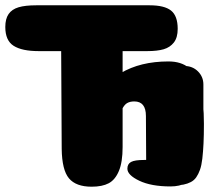

<svg xmlns="http://www.w3.org/2000/svg" viewBox="-71 -704 828 725"><path d="M392 -149Q392 -92 378 -58.5Q364 -25 339.5 -12Q315 1 275 1Q216 1 189.5 -30.5Q163 -62 162 -142L160 -511H75Q12 -511 -19.5 -531Q-51 -551 -51 -602Q-51 -633 -38.5 -651Q-26 -669 -1 -676.5Q24 -684 66 -684H494Q550 -684 575 -664Q600 -644 600 -595Q600 -562 585.5 -543.5Q571 -525 547 -518Q523 -511 485 -511H392ZM697 -385V-168Q697 -132 690.5 -102.5Q684 -73 670 -49.5Q656 -26 631.5 -13Q607 0 573 0Q500 0 455 -21.5Q410 -43 410 -67Q410 -85 424 -92.5Q438 -100 473 -100Q492 -100 503.5 -102Q515 -104 526 -110Q537 -116 542.5 -131Q548 -146 548 -168V-375Q548 -403 558 -421.5Q568 -440 584.5 -447.5Q601 -455 624 -455Q656 -455 676.5 -434.5Q697 -414 697 -385ZM480 -266Q480 -321 436 -321Q428 -321 421.5 -319.5Q415 -318 409.5 -315Q404 -312 399.5 -306.5Q395 -301 391.5 -294.5Q388 -288 386.5 -279.5Q385 -271 385 -260V-152Q385 -72 358.5 -38.5Q332 -5 278 -5Q222 -5 196 -36Q170 -67 170 -145L168 -561Q168 -621 198 -649.5Q228 -678 278 -678Q331 -678 358 -656.5Q385 -635 385 -570V-428Q459 -472 565 -472Q613 -472 642 -448Q671 -424 685 -372Q699 -320 699 -236Q699 -194 697.5 -162.5Q696 -131 693 -105Q690 -79 684 -62.5Q678 -46 670 -34.5Q662 -23 649.5 -16.5Q637 -10 622 -7Q607 -4 586 -4Q530 -4 505.5 -24Q481 -44 481 -85Z"/></svg>

Font: Coiny 2.0
Style: Regular
Weight: 400
Version: Version 1.001 July 11, 2018